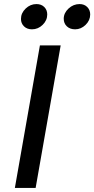

<svg xmlns="http://www.w3.org/2000/svg" viewBox="-20 -923 463 943"><path d="M176 -700H278L155 0H53ZM83 -830Q83 -859 106 -881Q129 -903 159 -903Q183 -903 197.5 -888.5Q212 -874 212 -852Q212 -823 189.5 -801Q167 -779 137 -779Q113 -779 98 -793.5Q83 -808 83 -830ZM293 -831Q293 -859 316.5 -881Q340 -903 371 -903Q394 -903 408.5 -888.5Q423 -874 423 -852Q423 -823 400.5 -801Q378 -779 349 -779Q324 -779 308.5 -793.5Q293 -808 293 -831Z"/></svg>

Font: Niramit Medium
Style: Italic
Weight: 500
Italic angle: -10°
Designer: Katatrad Aksorn Co.,Ltd.
Foundry: Cadson Demak Co.,Ltd.
Version: Version 1.000; ttfautohint (v1.6)